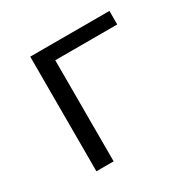

<svg xmlns="http://www.w3.org/2000/svg" viewBox="-115 -571 664 676"><g transform="rotate(-30 217.5 -233.0)"><path d="M413 -411H161V0H91V-466H413Z"/></g></svg>

Font: Ysabeau SC
Style: Regular
Weight: 400
Designer: Christian Thalmann (Catharsis Fonts)
Version: Version 0.003